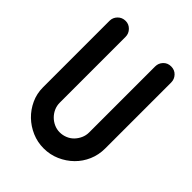

<svg xmlns="http://www.w3.org/2000/svg" viewBox="-212 -845 964 964"><g transform="rotate(45 270.0 -363.0)"><path d="M165 -211Q165 -189 173.5 -170Q182 -151 196.5 -136.5Q211 -122 230 -113.5Q249 -105 270 -105Q291 -105 310.5 -113Q330 -121 344 -135.5Q358 -150 366.5 -169Q375 -188 375 -209V-678Q375 -701 391 -718Q407 -735 432 -735Q457 -735 473 -718Q489 -701 489 -678V-209Q489 -164 472 -124.5Q455 -85 425 -55.5Q395 -26 355 -8.5Q315 9 270 9Q226 9 186.5 -8Q147 -25 117 -54Q87 -83 69 -122Q51 -161 51 -205V-678Q51 -701 67.5 -718Q84 -735 109 -735Q132 -735 148.5 -718Q165 -701 165 -678Z"/></g></svg>

Font: VDS
Style: Bold
Weight: 700
Designer: artmaker
Foundry: artmaker
Version: Version 1.000 2009 initial release